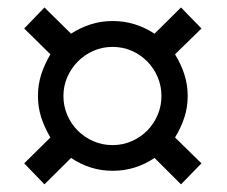

<svg xmlns="http://www.w3.org/2000/svg" viewBox="-20 -606 596 504"><path d="M112.3 -463.4 43.5 -531.2 96.7 -586.4 166.5 -517.6Q191.4 -533.7 218.3 -542.2Q245.1 -550.8 275.9 -550.8Q306.6 -550.8 333.7 -542.2Q360.8 -533.7 385.7 -517.6L455.1 -586.4L508.8 -531.2L439.5 -463.4Q455.6 -437 464.1 -410.2Q472.7 -383.3 472.7 -354Q472.7 -324.7 464.1 -298.1Q455.6 -271.5 439.5 -245.1L508.8 -177.2L455.1 -122.1L385.7 -191.4Q360.8 -174.8 333.7 -166.3Q306.6 -157.7 275.9 -157.7Q245.1 -157.7 218.3 -166.3Q191.4 -174.8 166.5 -191.4L96.7 -122.1L43.5 -177.2L112.3 -245.1Q96.7 -271.5 88.1 -298.1Q79.6 -324.7 79.6 -354Q79.6 -383.3 88.1 -410.2Q96.7 -437 112.3 -463.4ZM146.5 -354Q146.5 -327.6 156.5 -304.2Q166.5 -280.8 184.1 -263.2Q201.7 -245.6 225.1 -235.4Q248.5 -225.1 275.4 -225.1Q302.2 -225.1 325.7 -235.4Q349.1 -245.6 366.5 -263.2Q383.8 -280.8 393.8 -304.2Q403.8 -327.6 403.8 -354Q403.8 -380.4 393.8 -403.8Q383.8 -427.2 366.5 -444.8Q349.1 -462.4 325.7 -472.7Q302.2 -482.9 275.4 -482.9Q249 -482.9 225.6 -472.7Q202.1 -462.4 184.6 -444.8Q167 -427.2 156.7 -403.8Q146.5 -380.4 146.5 -354Z"/></svg>

Font: Arian AMU Serif
Style: Italic
Weight: 400
Italic angle: -15°
Designer: Ruben Hakobyan (Tarumian)
Foundry: Ruben Hakobyan (Tarumian)
Version: Version 1.002